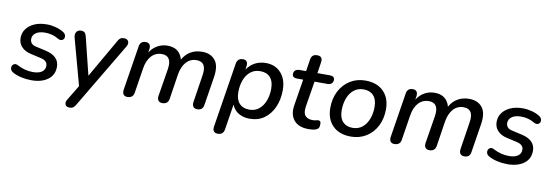

<svg xmlns="http://www.w3.org/2000/svg" viewBox="-59 -1069 4840 1683"><g transform="rotate(10 2360.5 -227.5)"><path d="M224 9Q177 9 133 -1Q89 -11 57 -29Q38 -40 33 -55.5Q28 -71 34 -85Q40 -99 54 -104.5Q68 -110 87 -99Q119 -82 154 -73Q189 -64 225 -64Q276 -64 304 -83.5Q332 -103 332 -138Q332 -184 271 -197L178 -218Q126 -230 96.5 -262Q67 -294 67 -341Q67 -385 92 -420Q117 -455 163.5 -476Q210 -497 276 -497Q314 -497 355 -486Q396 -475 425 -456Q443 -444 447 -428.5Q451 -413 444.5 -400.5Q438 -388 423.5 -384Q409 -380 390 -391Q338 -423 271 -423Q219 -423 189.5 -402Q160 -381 160 -346Q160 -325 173 -309.5Q186 -294 215 -288L308 -267Q364 -254 394.5 -223.5Q425 -193 425 -145Q425 -72 369.5 -31.5Q314 9 224 9Z M595 187Q566 187 557 167.5Q548 148 563 123L645 -13L533 -425Q525 -455 538 -475Q551 -495 579 -495Q601 -495 611.5 -484.5Q622 -474 628 -449L710 -117L906 -458Q916 -478 928.5 -486.5Q941 -495 961 -495Q990 -495 1000 -475Q1010 -455 995 -429L650 151Q639 170 627 178.5Q615 187 595 187Z M1077 7Q1054 7 1043 -8Q1032 -23 1036 -50L1099 -446Q1106 -495 1155 -495Q1179 -495 1189.5 -480Q1200 -465 1196 -438L1191 -408Q1219 -452 1260 -474.5Q1301 -497 1349 -497Q1456 -497 1484 -397Q1510 -445 1554 -471Q1598 -497 1657 -497Q1733 -497 1773 -447.5Q1813 -398 1796 -293L1756 -41Q1749 7 1700 7Q1676 7 1664.5 -8Q1653 -23 1657 -50L1695 -296Q1714 -416 1621 -416Q1565 -416 1529 -375.5Q1493 -335 1481 -263L1447 -41Q1439 7 1389 7Q1365 7 1353.5 -8Q1342 -23 1346 -50L1386 -296Q1404 -416 1312 -416Q1256 -416 1219 -375.5Q1182 -335 1171 -263L1136 -41Q1129 7 1077 7Z M1914 187Q1890 187 1878.5 172Q1867 157 1872 129L1963 -443Q1971 -495 2021 -495Q2044 -495 2054.5 -479.5Q2065 -464 2060 -436L2056 -409Q2084 -451 2127 -474Q2170 -497 2224 -497Q2308 -497 2359 -440.5Q2410 -384 2410 -287Q2410 -206 2381 -138.5Q2352 -71 2297.5 -31Q2243 9 2166 9Q2112 9 2069.5 -15Q2027 -39 2007 -88L1971 139Q1963 187 1914 187ZM2150 -69Q2201 -69 2236 -98Q2271 -127 2289.5 -175.5Q2308 -224 2308 -283Q2308 -349 2276.5 -383.5Q2245 -418 2188 -418Q2137 -418 2101.5 -389.5Q2066 -361 2047.5 -312.5Q2029 -264 2029 -204Q2029 -138 2061 -103.5Q2093 -69 2150 -69Z M2693 9Q2602 9 2560.5 -41Q2519 -91 2532 -174L2570 -410H2516Q2473 -410 2473 -443Q2473 -465 2487 -476.5Q2501 -488 2525 -488H2582L2599 -595Q2606 -642 2654 -642Q2707 -642 2698 -586L2683 -488H2793Q2836 -488 2836 -455Q2836 -435 2823.5 -422.5Q2811 -410 2788 -410H2671L2634 -182Q2625 -124 2647 -99.5Q2669 -75 2712 -75Q2731 -75 2742 -78.5Q2753 -82 2763 -82Q2774 -82 2780 -76Q2786 -70 2786 -53Q2786 -26 2777.5 -15Q2769 -4 2753 1Q2742 5 2724.5 7Q2707 9 2693 9Z M3067 9Q2964 9 2905.5 -49.5Q2847 -108 2847 -208Q2847 -293 2881 -358Q2915 -423 2974.5 -460Q3034 -497 3110 -497Q3213 -497 3271.5 -438.5Q3330 -380 3330 -280Q3330 -195 3296 -129.5Q3262 -64 3202.5 -27.5Q3143 9 3067 9ZM3069 -69Q3120 -69 3155.5 -98Q3191 -127 3209.5 -175.5Q3228 -224 3228 -283Q3228 -349 3196 -383.5Q3164 -418 3108 -418Q3057 -418 3021.5 -389.5Q2986 -361 2967.5 -312.5Q2949 -264 2949 -204Q2949 -138 2981 -103.5Q3013 -69 3069 -69Z M3454 7Q3431 7 3420 -8Q3409 -23 3413 -50L3476 -446Q3483 -495 3532 -495Q3556 -495 3566.5 -480Q3577 -465 3573 -438L3568 -408Q3596 -452 3637 -474.5Q3678 -497 3726 -497Q3833 -497 3861 -397Q3887 -445 3931 -471Q3975 -497 4034 -497Q4110 -497 4150 -447.5Q4190 -398 4173 -293L4133 -41Q4126 7 4077 7Q4053 7 4041.5 -8Q4030 -23 4034 -50L4072 -296Q4091 -416 3998 -416Q3942 -416 3906 -375.5Q3870 -335 3858 -263L3824 -41Q3816 7 3766 7Q3742 7 3730.5 -8Q3719 -23 3723 -50L3763 -296Q3781 -416 3689 -416Q3633 -416 3596 -375.5Q3559 -335 3548 -263L3513 -41Q3506 7 3454 7Z M4461 9Q4414 9 4370 -1Q4326 -11 4294 -29Q4275 -40 4270 -55.5Q4265 -71 4271 -85Q4277 -99 4291 -104.5Q4305 -110 4324 -99Q4356 -82 4391 -73Q4426 -64 4462 -64Q4513 -64 4541 -83.5Q4569 -103 4569 -138Q4569 -184 4508 -197L4415 -218Q4363 -230 4333.5 -262Q4304 -294 4304 -341Q4304 -385 4329 -420Q4354 -455 4400.5 -476Q4447 -497 4513 -497Q4551 -497 4592 -486Q4633 -475 4662 -456Q4680 -444 4684 -428.5Q4688 -413 4681.5 -400.5Q4675 -388 4660.5 -384Q4646 -380 4627 -391Q4575 -423 4508 -423Q4456 -423 4426.5 -402Q4397 -381 4397 -346Q4397 -325 4410 -309.5Q4423 -294 4452 -288L4545 -267Q4601 -254 4631.5 -223.5Q4662 -193 4662 -145Q4662 -72 4606.5 -31.5Q4551 9 4461 9Z"/></g></svg>

Font: Nunito SemiBold
Style: Italic
Weight: 600
Italic angle: -9°
Designer: Vernon Adams
Foundry: Vernon Adams
Version: Version 3.601; ttfautohint (v1.8.2.53-6de2)